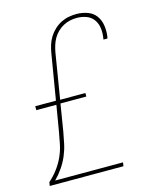

<svg xmlns="http://www.w3.org/2000/svg" viewBox="-112 -820 724 896"><g transform="rotate(-15 250.0 -371.5)"><path d="M16 0 19 -18Q43 -39 62 -64.5Q81 -90 93.5 -118Q106 -146 112 -175Q118 -204 123 -233L144 -358H47V-377H147L184 -599Q187 -617 193 -636Q199 -655 209.5 -672Q220 -689 235.5 -703.5Q251 -718 269 -727Q287 -736 306 -739.5Q325 -743 344 -743Q371 -743 396.5 -734Q422 -725 437 -704.5Q452 -684 456 -657Q460 -630 456 -603L454 -595H435L436 -602Q440 -626 437 -649.5Q434 -673 421 -691Q408 -709 386.5 -717Q365 -725 341 -725Q324 -725 307.5 -721.5Q291 -718 275 -709.5Q259 -701 246 -688Q233 -675 224.5 -660Q216 -645 211 -628.5Q206 -612 203 -596L167 -376H289V-359H164L143 -230Q138 -202 132 -173.5Q126 -145 114.5 -117.5Q103 -90 85.5 -64.5Q68 -39 47 -18H375L372 0Z"/></g></svg>

Font: Iosevka SS18 Thin
Style: Italic
Weight: 100
Italic angle: -9°
Monospace: yes
Designer: Belleve Invis
Foundry: Belleve Invis
Version: Version 25.1.1; ttfautohint (v1.8.4)